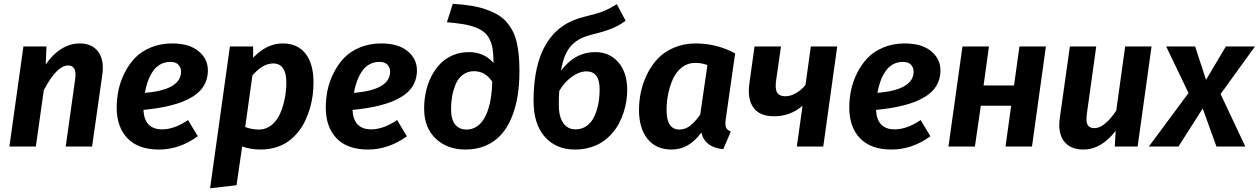

<svg xmlns="http://www.w3.org/2000/svg" viewBox="-20 -776 6667 1017"><path d="M402.8 -545.9Q467.8 -545.9 500.2 -502Q532.7 -458 522 -380.9L467.8 0H328.1L377.9 -355Q383.3 -396.5 373.3 -412.8Q363.3 -429.2 340.8 -429.2Q280.3 -429.2 211.9 -297.9L169.9 0H29.8L104 -529.8H226.1L222.2 -434.1Q256.8 -486.3 303.5 -516.1Q350.1 -545.9 402.8 -545.9Z M1081.1 -402.8Q1081.1 -371.6 1070.8 -345.2Q1060.5 -318.8 1043.2 -299.3Q1025.9 -279.8 1000 -263.7Q974.1 -247.6 945.6 -236.6Q917 -225.6 881.3 -216.8Q845.7 -208 812.3 -202.9Q778.8 -197.8 739.7 -193.8Q745.1 -90.8 838.9 -90.8Q903.3 -90.8 976.1 -140.1L1027.8 -54.2Q930.7 16.1 821.8 16.1Q712.4 16.1 655.3 -43.5Q598.1 -103 598.1 -206.1Q598.1 -252 607.4 -297.4Q616.7 -342.8 639.2 -388.2Q661.6 -433.6 694.3 -468.3Q727.1 -502.9 778.3 -524.4Q829.6 -545.9 892.1 -545.9Q981.9 -545.9 1031.5 -505.1Q1081.1 -464.4 1081.1 -402.8ZM747.1 -284.2Q939 -299.8 939 -397Q939 -417.5 925.3 -432.9Q911.6 -448.2 881.8 -448.2Q852.1 -448.2 828.1 -434.3Q804.2 -420.4 788.3 -396Q772.5 -371.6 762.7 -344Q752.9 -316.4 747.1 -284.2Z M1092.8 221.2 1197.8 -529.8H1320.8V-470.2Q1392.6 -545.9 1477.5 -545.9Q1556.2 -545.9 1598.4 -491.9Q1640.6 -438 1640.6 -338.9Q1640.6 -305.2 1636.2 -271.2Q1631.8 -237.3 1621.6 -202.1Q1611.3 -167 1596.2 -135.5Q1581.1 -104 1558.3 -75.9Q1535.6 -47.9 1507.6 -27.6Q1479.5 -7.3 1441.4 4.4Q1403.3 16.1 1359.9 16.1Q1308.6 16.1 1262.7 0L1232.9 205.1ZM1351.6 -89.8Q1389.2 -89.8 1418.5 -113.5Q1447.8 -137.2 1464.1 -175.3Q1480.5 -213.4 1488.5 -255.1Q1496.6 -296.9 1496.6 -338.9Q1496.6 -439.9 1426.8 -439.9Q1371.1 -439.9 1316.9 -376L1278.8 -103Q1314.5 -89.8 1351.6 -89.8Z M2188.5 -402.8Q2188.5 -371.6 2178.2 -345.2Q2168 -318.8 2150.6 -299.3Q2133.3 -279.8 2107.4 -263.7Q2081.5 -247.6 2053 -236.6Q2024.4 -225.6 1988.8 -216.8Q1953.1 -208 1919.7 -202.9Q1886.2 -197.8 1847.2 -193.8Q1852.5 -90.8 1946.3 -90.8Q2010.7 -90.8 2083.5 -140.1L2135.3 -54.2Q2038.1 16.1 1929.2 16.1Q1819.8 16.1 1762.7 -43.5Q1705.6 -103 1705.6 -206.1Q1705.6 -252 1714.8 -297.4Q1724.1 -342.8 1746.6 -388.2Q1769 -433.6 1801.8 -468.3Q1834.5 -502.9 1885.7 -524.4Q1937 -545.9 1999.5 -545.9Q2089.4 -545.9 2138.9 -505.1Q2188.5 -464.4 2188.5 -402.8ZM1854.5 -284.2Q2046.4 -299.8 2046.4 -397Q2046.4 -417.5 2032.7 -432.9Q2019 -448.2 1989.3 -448.2Q1959.5 -448.2 1935.5 -434.3Q1911.6 -420.4 1895.8 -396Q1879.9 -371.6 1870.1 -344Q1860.4 -316.4 1854.5 -284.2Z M2445.3 16.1Q2349.6 16.1 2288.1 -41.7Q2226.6 -99.6 2226.6 -200.2Q2226.6 -244.6 2235.4 -287.1Q2244.1 -329.6 2263.4 -368.4Q2282.7 -407.2 2310.1 -436.3Q2337.4 -465.3 2377.2 -482.7Q2417 -500 2464.4 -500Q2543 -500 2594.2 -442.9V-446.8Q2593.8 -486.8 2589.6 -514.9Q2585.4 -543 2574.2 -566.2Q2563 -589.4 2545.9 -604.2Q2528.8 -619.1 2500.2 -630.4Q2471.7 -641.6 2435.3 -647.7Q2398.9 -653.8 2347.2 -658.2L2378.4 -755.9Q2433.6 -752.4 2477.8 -745.1Q2522 -737.8 2557.1 -725.1Q2592.3 -712.4 2618.9 -696.3Q2645.5 -680.2 2664.8 -657.2Q2684.1 -634.3 2697 -608.6Q2710 -583 2717.5 -549.1Q2725.1 -515.1 2728.3 -479.2Q2731.4 -443.4 2731.4 -397.9Q2731.4 -325.2 2720.9 -263.2Q2710.4 -201.2 2688.2 -149.2Q2666 -97.2 2632.8 -60.8Q2599.6 -24.4 2552 -4.2Q2504.4 16.1 2445.3 16.1ZM2451.2 -89.8Q2479.5 -89.8 2502.2 -103.8Q2524.9 -117.7 2540.3 -141.4Q2555.7 -165 2566.2 -197.8Q2576.7 -230.5 2581.5 -266.4Q2586.4 -302.2 2587.4 -342.8Q2551.3 -398.9 2491.2 -398.9Q2457 -398.9 2431.9 -380.1Q2406.7 -361.3 2393.8 -330.3Q2380.9 -299.3 2375 -266.4Q2369.1 -233.4 2369.1 -198.2Q2369.1 -144 2390.6 -116.9Q2412.1 -89.8 2451.2 -89.8Z M3133.3 -500Q3208.5 -500 3255.4 -446Q3302.2 -392.1 3302.2 -298.8Q3302.2 -270 3297.6 -240.2Q3293 -210.4 3282.7 -179.2Q3272.5 -147.9 3257.3 -119.9Q3242.2 -91.8 3219.5 -66.7Q3196.8 -41.5 3169.2 -23.4Q3141.6 -5.4 3104.5 5.4Q3067.4 16.1 3025.4 16.1Q2925.8 16.1 2866 -51Q2806.2 -118.2 2806.2 -242.2Q2806.2 -623 3074.2 -687Q3140.6 -702.6 3173.6 -715.6Q3206.5 -728.5 3247.1 -753.9L3293.9 -666Q3257.8 -639.6 3219.5 -624.3Q3181.2 -608.9 3115.2 -592.8Q3081.1 -584 3056.9 -572.3Q3032.7 -560.5 3010.7 -539.3Q2988.8 -518.1 2974.1 -483.9Q2959.5 -449.7 2951.2 -400.9Q3024.9 -500 3133.3 -500ZM3028.3 -90.8Q3057.6 -90.8 3080.6 -104.7Q3103.5 -118.7 3117.4 -140.4Q3131.3 -162.1 3140.4 -191.2Q3149.4 -220.2 3152.8 -247.6Q3156.2 -274.9 3156.2 -303.2Q3156.2 -397.9 3086.4 -397.9Q3049.3 -397.9 3010.3 -370.4Q2971.2 -342.8 2942.4 -294.9Q2939.9 -265.1 2939.9 -220.2Q2939.9 -158.2 2963.4 -124.5Q2986.8 -90.8 3028.3 -90.8Z M3665 -545.9Q3776.4 -545.9 3874 -493.2L3824.2 -145Q3820.3 -115.7 3825.2 -101.8Q3830.1 -87.9 3851.1 -79.1L3811 14.2Q3712.9 4.4 3694.8 -74.2Q3630.4 16.1 3537.1 16.1Q3455.1 16.1 3409.9 -40.3Q3364.7 -96.7 3364.7 -192.9Q3364.7 -240.2 3374.5 -287.6Q3384.3 -335 3407.2 -382.1Q3430.2 -429.2 3463.9 -465.1Q3497.6 -501 3549.6 -523.4Q3601.6 -545.9 3665 -545.9ZM3662.1 -442.9Q3622.6 -442.9 3592 -419.2Q3561.5 -395.5 3544.4 -357.4Q3527.3 -319.3 3519 -277.3Q3510.7 -235.4 3510.7 -192.9Q3510.7 -89.8 3579.1 -89.8Q3609.4 -89.8 3635.7 -110.1Q3662.1 -130.4 3689 -168.9L3727.1 -431.2Q3697.8 -442.9 3662.1 -442.9Z M4414.6 -529.8 4340.8 0H4200.7L4231 -215.8Q4166.5 -160.2 4080.6 -160.2Q4004.4 -159.7 3970.9 -205.8Q3937.5 -252 3949.7 -335.9L3976.6 -529.8H4116.7L4090.8 -348.1Q4084.5 -304.7 4096.7 -285.4Q4108.9 -266.1 4139.6 -266.1Q4168 -266.1 4196.8 -283Q4225.6 -299.8 4246.6 -326.2L4274.9 -529.8Z M4961.4 -402.8Q4961.4 -371.6 4951.2 -345.2Q4940.9 -318.8 4923.6 -299.3Q4906.2 -279.8 4880.4 -263.7Q4854.5 -247.6 4825.9 -236.6Q4797.4 -225.6 4761.7 -216.8Q4726.1 -208 4692.6 -202.9Q4659.2 -197.8 4620.1 -193.8Q4625.5 -90.8 4719.2 -90.8Q4783.7 -90.8 4856.4 -140.1L4908.2 -54.2Q4811 16.1 4702.1 16.1Q4592.8 16.1 4535.6 -43.5Q4478.5 -103 4478.5 -206.1Q4478.5 -252 4487.8 -297.4Q4497.1 -342.8 4519.5 -388.2Q4542 -433.6 4574.7 -468.3Q4607.4 -502.9 4658.7 -524.4Q4710 -545.9 4772.5 -545.9Q4862.3 -545.9 4911.9 -505.1Q4961.4 -464.4 4961.4 -402.8ZM4627.4 -284.2Q4819.3 -299.8 4819.3 -397Q4819.3 -417.5 4805.7 -432.9Q4792 -448.2 4762.2 -448.2Q4732.4 -448.2 4708.5 -434.3Q4684.6 -420.4 4668.7 -396Q4652.8 -371.6 4643.1 -344Q4633.3 -316.4 4627.4 -284.2Z M5306.2 0 5335.9 -215.8H5175.3L5144 0H5003.9L5078.1 -529.8H5218.3L5189.9 -323.2H5351.1L5379.9 -529.8H5520L5446.3 0Z M5719.7 16.1Q5647.9 16.1 5615 -29.1Q5582 -74.2 5593.8 -151.9L5647 -529.8H5786.6L5736.8 -171.9Q5731.4 -130.4 5741.5 -113.8Q5751.5 -97.2 5776.9 -97.2Q5830.1 -97.2 5892.6 -189.9L5939.9 -529.8H6079.6L6005.9 0H5884.8L5889.6 -83Q5812.5 16.1 5719.7 16.1Z M6627.4 -529.8 6445.3 -277.8 6576.2 0H6423.3L6350.6 -201.2L6222.2 0H6065.4L6275.4 -283.2L6157.2 -529.8H6310.5L6368.2 -353L6473.1 -529.8Z"/></svg>

Font: FiraGO SemiBold
Style: Italic
Weight: 600
Italic angle: -8°
Designer: bBox Type GmbH
Foundry: bBox Type GmbH
Version: Version 1.001;PS 001.001;hotconv 1.0.88;makeotf.lib2.5.64775